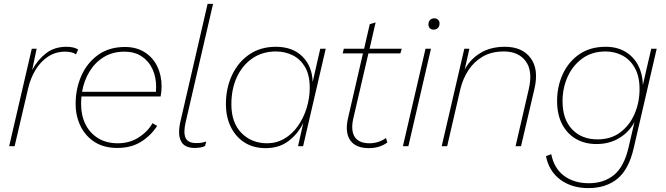

<svg xmlns="http://www.w3.org/2000/svg" viewBox="-20 -750 3417 985"><path d="M27 0 143 -500H168L145 -391Q173 -443 216 -476.5Q259 -510 321 -510Q359 -510 381 -496L370 -471Q351 -485 314 -485Q265 -485 226.5 -459.5Q188 -434 162 -391Q136 -348 124 -295L55 0Z M582 9Q513 9 465.5 -21.5Q418 -52 393 -103.5Q368 -155 368 -217Q368 -295 397.5 -361.5Q427 -428 483.5 -468.5Q540 -509 621 -509Q679 -509 721.5 -482.5Q764 -456 786.5 -410Q809 -364 809 -307Q809 -282 804 -255H398Q396 -236 396 -216Q396 -158 418.5 -112.5Q441 -67 483.5 -41Q526 -15 584 -15Q644 -15 690 -44Q736 -73 763 -118L786 -104Q755 -55 704 -23Q653 9 582 9ZM618 -485Q558 -485 513 -457.5Q468 -430 439.5 -383.5Q411 -337 401 -279H780Q781 -294 781 -305Q781 -355 762 -396Q743 -437 706.5 -461Q670 -485 618 -485Z M978 9Q926 9 908.5 -26Q891 -61 905 -124L1045 -730H1073L932 -121Q920 -68 932.5 -42Q945 -16 986 -16Q1003 -16 1015 -18Q1027 -20 1038 -24L1032 -1Q1013 9 978 9Z M1343 10Q1280 10 1234.5 -19Q1189 -48 1164 -99Q1139 -150 1139 -216Q1139 -298 1170.5 -365Q1202 -432 1259.5 -471Q1317 -510 1395 -510Q1482 -510 1532 -459.5Q1582 -409 1584 -329L1623 -500H1651L1535 0H1509L1536 -120Q1510 -65 1461.5 -27.5Q1413 10 1343 10ZM1350 -15Q1399 -15 1439.5 -39Q1480 -63 1509 -104.5Q1538 -146 1553.5 -197Q1569 -248 1569 -300Q1569 -365 1545 -406Q1521 -447 1481.5 -466.5Q1442 -486 1395 -486Q1327 -486 1275.5 -451Q1224 -416 1195.5 -355Q1167 -294 1167 -215Q1167 -120 1219 -67.5Q1271 -15 1350 -15Z M1872 10Q1805 10 1777 -30Q1749 -70 1765 -142L1842 -476H1738L1744 -500H1848L1877 -626L1907 -635L1876 -500H2041L2034 -476H1870L1792 -140Q1779 -80 1800 -47.5Q1821 -15 1876 -15Q1922 -15 1960 -42L1967 -19Q1928 10 1872 10Z M2204 -598Q2192 -598 2185 -605.5Q2178 -613 2178 -624Q2178 -639 2186.5 -647.5Q2195 -656 2208 -656Q2220 -656 2227.5 -648.5Q2235 -641 2235 -630Q2235 -615 2226.5 -606.5Q2218 -598 2204 -598ZM2191 -500 2075 0H2047L2163 -500Z M2246 0 2362 -500H2388L2364 -393Q2391 -445 2443.5 -477.5Q2496 -510 2570 -510Q2659 -510 2702 -452.5Q2745 -395 2722 -295L2653 0H2625L2693 -294Q2714 -386 2677 -436Q2640 -486 2565 -486Q2502 -486 2457 -460Q2412 -434 2383.5 -390.5Q2355 -347 2342 -294L2274 0Z M2998 215Q2913 215 2854.5 171.5Q2796 128 2781 51L2808 41Q2823 115 2874.5 152.5Q2926 190 3001 190Q3078 190 3130 147.5Q3182 105 3205 5L3235 -124Q3209 -74 3158 -42.5Q3107 -11 3040 -11Q2981 -11 2935.5 -37Q2890 -63 2864 -112.5Q2838 -162 2838 -232Q2838 -307 2867.5 -370.5Q2897 -434 2952.5 -472Q3008 -510 3087 -510Q3146 -510 3188.5 -484.5Q3231 -459 3254 -414.5Q3277 -370 3278 -314L3321 -500H3349L3231 10Q3206 119 3147.5 167Q3089 215 2998 215ZM3045 -35Q3115 -35 3163 -71.5Q3211 -108 3236 -167Q3261 -226 3261 -293Q3261 -359 3236.5 -402Q3212 -445 3172.5 -465.5Q3133 -486 3087 -486Q3017 -486 2967.5 -450Q2918 -414 2892 -356Q2866 -298 2866 -231Q2866 -138 2915 -86.5Q2964 -35 3045 -35Z"/></svg>

Font: Work Sans ExtraLight
Style: Italic
Weight: 200
Italic angle: -13°
Designer: Wei Huang
Foundry: Wei Huang
Version: Version 2.012; ttfautohint (v1.8.3)